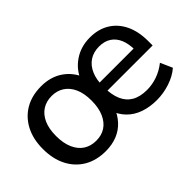

<svg xmlns="http://www.w3.org/2000/svg" viewBox="-74 -774 1059 1059"><g transform="rotate(-45 456.0 -244.0)"><path d="M280 9Q207 9 154 -22Q101 -53 71.5 -110Q42 -167 42 -245Q42 -322 71.5 -378.5Q101 -435 154 -466Q207 -497 280 -497Q353 -497 405.5 -461.5Q458 -426 484 -362H458Q481 -423 535 -460Q589 -497 660 -497Q726 -497 774 -467.5Q822 -438 848 -384Q874 -330 874 -255V-221H501V-283H804L788 -271Q788 -320 773.5 -354.5Q759 -389 730.5 -407.5Q702 -426 661 -426Q617 -426 585.5 -405Q554 -384 537.5 -345.5Q521 -307 521 -254V-247Q521 -190 538 -150Q555 -110 590 -89.5Q625 -69 679 -69Q720 -69 760 -83Q800 -97 835 -125L866 -55Q832 -25 781 -8Q730 9 678 9Q623 9 578.5 -6.5Q534 -22 503 -53Q472 -84 456 -129H483Q467 -86 438 -54.5Q409 -23 369 -7Q329 9 280 9ZM283 -69Q325 -69 355.5 -89Q386 -109 403.5 -148.5Q421 -188 421 -244Q421 -301 403.5 -339.5Q386 -378 355 -398Q324 -418 283 -418Q241 -418 210 -398Q179 -378 161.5 -339.5Q144 -301 144 -244Q144 -188 161.5 -148.5Q179 -109 210 -89Q241 -69 283 -69Z"/></g></svg>

Font: Nunito Sans 12pt ExtraLight 12pt SemiBold
Style: Regular
Weight: 600
Version: Version 3.101;gftools[0.9.27]